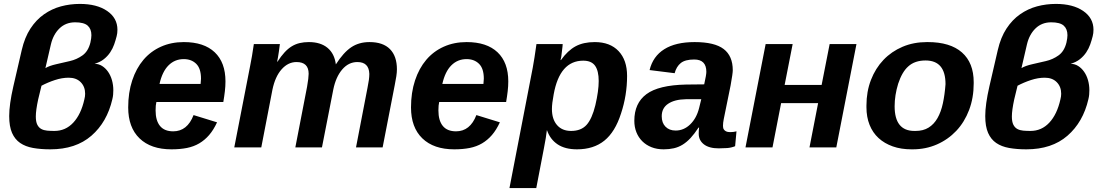

<svg xmlns="http://www.w3.org/2000/svg" viewBox="-20 -753 5631 981"><path d="M576 -568Q571 -548 563.5 -526.5Q556 -505 543 -485.5Q530 -466 510.5 -450.5Q491 -435 463 -427Q484 -427 501.5 -416Q519 -405 532 -386.5Q545 -368 552 -343.5Q559 -319 559 -292Q559 -281 558 -269.5Q557 -258 554 -246Q527 -129 447 -59.5Q367 10 237 10Q188 10 149 3Q110 -4 83 -22.5Q56 -41 41.5 -74Q27 -107 27 -160Q27 -219 48 -311L91 -497Q106 -562 135.5 -607Q165 -652 205 -680Q245 -708 291.5 -720.5Q338 -733 388 -733Q475 -733 527.5 -697Q580 -661 580 -601Q580 -583 576 -568ZM175 -245Q163 -189 163 -158Q163 -131 170.5 -116Q178 -101 191 -94Q204 -87 221 -85.5Q238 -84 258 -84Q315 -84 354.5 -126.5Q394 -169 411 -245Q413 -253 414 -260Q415 -267 415 -274Q415 -310 392.5 -333Q370 -356 331 -356Q297 -356 260.5 -344Q224 -332 192 -315ZM212 -405Q232 -417 267.5 -425Q303 -433 337 -441Q372 -449 401.5 -470Q431 -491 442 -536Q447 -559 447 -573Q447 -605 428 -622Q409 -639 364 -639Q316 -639 284 -608Q252 -577 240 -526Z M779 -232Q775 -216 775 -189Q775 -137 797.5 -109.5Q820 -82 865 -82Q937 -82 969 -165L1089 -128Q1071 -89 1048.5 -63Q1026 -37 998 -20.5Q970 -4 935 3Q900 10 856 10Q751 10 693 -46Q635 -102 635 -204Q635 -280 655.5 -342Q676 -404 713 -447.5Q750 -491 802.5 -514.5Q855 -538 919 -538Q1022 -538 1077 -486Q1132 -434 1132 -337Q1132 -313 1129 -287Q1126 -261 1121 -232ZM1005 -324 1007 -351Q1007 -403 982.5 -427Q958 -451 919 -451Q873 -451 841 -419Q809 -387 795 -324Z M1806 -436Q1761 -436 1728.5 -398Q1696 -360 1683 -296L1625 0H1489L1549 -310Q1557 -356 1557 -376Q1557 -436 1495 -436Q1452 -436 1419 -399Q1386 -362 1372 -295L1315 0H1177L1258 -416Q1263 -439 1267.5 -467Q1272 -495 1277 -528H1410Q1410 -526 1408.5 -516.5Q1407 -507 1405 -490Q1400 -456 1396 -438H1398Q1416 -466 1434 -485.5Q1452 -505 1471 -516.5Q1490 -528 1511.5 -533Q1533 -538 1558 -538Q1618 -538 1653.5 -508.5Q1689 -479 1696 -424Q1735 -485 1774.5 -511.5Q1814 -538 1868 -538Q1937 -538 1972.5 -502Q2008 -466 2008 -399Q2008 -383 2005 -363.5Q2002 -344 1997 -319L1935 0H1799L1858 -306Q1867 -349 1867 -374V-376Q1865 -436 1806 -436Z M2224 -232Q2220 -216 2220 -189Q2220 -137 2242.5 -109.5Q2265 -82 2310 -82Q2382 -82 2414 -165L2534 -128Q2516 -89 2493.5 -63Q2471 -37 2443 -20.5Q2415 -4 2380 3Q2345 10 2301 10Q2196 10 2138 -46Q2080 -102 2080 -204Q2080 -280 2100.5 -342Q2121 -404 2158 -447.5Q2195 -491 2247.5 -514.5Q2300 -538 2364 -538Q2467 -538 2522 -486Q2577 -434 2577 -337Q2577 -313 2574 -287Q2571 -261 2566 -232ZM2450 -324 2452 -351Q2452 -403 2427.5 -427Q2403 -451 2364 -451Q2318 -451 2286 -419Q2254 -387 2240 -324Z M2960 -443Q2840 -443 2809 -271Q2800 -224 2800 -196Q2800 -144 2826 -114Q2852 -84 2898 -84Q2949 -84 2977 -115Q3005 -146 3022 -216Q3039 -289 3039 -339Q3039 -391 3020.5 -417Q3002 -443 2960 -443ZM2846 -446Q2881 -495 2921 -516.5Q2961 -538 3019 -538Q3097 -538 3140.5 -492Q3184 -446 3184 -365Q3184 -266 3153 -173Q3123 -79 3068 -34.5Q3013 10 2928 10Q2867 10 2829 -15.5Q2791 -41 2775 -87H2774Q2771 -56 2759 5L2720 208H2583L2702 -407L2711 -460L2721 -528H2855Q2855 -524 2854 -515Q2853 -506 2851 -490Q2848 -458 2844 -446Z M3652 5Q3603 5 3576.5 -15.5Q3550 -36 3550 -70Q3550 -79 3550.5 -86.5Q3551 -94 3552 -101H3549Q3528 -69 3508.5 -48Q3489 -27 3468 -14Q3447 -1 3423 4.5Q3399 10 3371 10Q3336 10 3308.5 -1Q3281 -12 3261.5 -31.5Q3242 -51 3231.5 -77.5Q3221 -104 3221 -136Q3221 -226 3283 -272Q3345 -318 3485 -321L3578 -322Q3589 -371 3589 -386Q3589 -449 3527 -449Q3481 -449 3458.5 -431Q3436 -413 3427 -379L3299 -395Q3316 -465 3374 -501.5Q3432 -538 3529 -538Q3631 -538 3677.5 -502.5Q3724 -467 3724 -394Q3724 -378 3713 -317L3678 -145Q3674 -125 3674 -110Q3674 -98 3678.5 -91.5Q3683 -85 3689.5 -82Q3696 -79 3702.5 -78.5Q3709 -78 3713 -78Q3728 -78 3743 -82L3736 -6Q3716 2 3695 3.5Q3674 5 3652 5ZM3563 -246H3484Q3427 -245 3394 -223Q3361 -201 3361 -159Q3361 -125 3380.5 -105.5Q3400 -86 3432 -86Q3474 -86 3506.5 -117.5Q3539 -149 3552 -201Z M4030 -528 3989 -319H4178L4219 -528H4356L4253 0H4116L4160 -226H3971L3927 0H3789L3892 -528Z M4955 -327Q4955 -253 4931.5 -191Q4908 -129 4866 -84.5Q4824 -40 4767 -15Q4710 10 4643 10H4637Q4584 10 4541.5 -5Q4499 -20 4469 -47.5Q4439 -75 4423 -115Q4407 -155 4407 -205V-214Q4407 -285 4430 -344.5Q4453 -404 4494 -447Q4535 -490 4591.5 -514Q4648 -538 4716 -538H4720Q4835 -538 4895 -485Q4955 -432 4955 -333ZM4811 -323Q4811 -444 4709 -444Q4654 -444 4621 -414Q4589 -386 4569 -325Q4551 -266 4551 -210Q4551 -84 4652 -84H4658Q4697 -84 4724.5 -101Q4752 -118 4770 -149.5Q4788 -181 4797.5 -225Q4807 -269 4811 -323Z M5563 -568Q5558 -548 5550.5 -526.5Q5543 -505 5530 -485.5Q5517 -466 5497.5 -450.5Q5478 -435 5450 -427Q5471 -427 5488.5 -416Q5506 -405 5519 -386.5Q5532 -368 5539 -343.5Q5546 -319 5546 -292Q5546 -281 5545 -269.5Q5544 -258 5541 -246Q5514 -129 5434 -59.5Q5354 10 5224 10Q5175 10 5136 3Q5097 -4 5070 -22.5Q5043 -41 5028.5 -74Q5014 -107 5014 -160Q5014 -219 5035 -311L5078 -497Q5093 -562 5122.5 -607Q5152 -652 5192 -680Q5232 -708 5278.5 -720.5Q5325 -733 5375 -733Q5462 -733 5514.5 -697Q5567 -661 5567 -601Q5567 -583 5563 -568ZM5162 -245Q5150 -189 5150 -158Q5150 -131 5157.5 -116Q5165 -101 5178 -94Q5191 -87 5208 -85.5Q5225 -84 5245 -84Q5302 -84 5341.5 -126.5Q5381 -169 5398 -245Q5400 -253 5401 -260Q5402 -267 5402 -274Q5402 -310 5379.5 -333Q5357 -356 5318 -356Q5284 -356 5247.5 -344Q5211 -332 5179 -315ZM5199 -405Q5219 -417 5254.5 -425Q5290 -433 5324 -441Q5359 -449 5388.5 -470Q5418 -491 5429 -536Q5434 -559 5434 -573Q5434 -605 5415 -622Q5396 -639 5351 -639Q5303 -639 5271 -608Q5239 -577 5227 -526Z"/></svg>

Font: Libra Sans Modern
Style: Bold Italic
Weight: 700
Italic angle: -12°
Foundry: Stefan Peev, Context Ltd
Version: Version 1.000